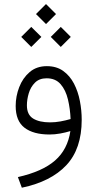

<svg xmlns="http://www.w3.org/2000/svg" viewBox="-20 -647 470 927"><path d="M202.1 -627.4 250.5 -579.1 202.1 -530.8 153.8 -579.1ZM273.4 -517.1 321.8 -468.8 273.4 -420.4 225.1 -468.8ZM130.9 -517.1 179.7 -468.8 130.9 -420.4 82.5 -468.8ZM374.5 -68.8Q374.5 71.8 300 150.9Q225.6 230 85.4 259.3L66.4 208Q185.1 181.2 245.8 127.9Q306.6 74.7 319.8 -14.2Q297.4 -7.3 271 -2.4Q244.6 2.4 219.2 2.4Q141.1 2.4 98.4 -30.3Q55.7 -63 55.7 -135.3Q55.7 -182.1 72.8 -226.3Q89.8 -270.5 123.3 -299.1Q156.7 -327.6 206.1 -327.6Q252.9 -327.6 285.2 -304.4Q317.4 -281.2 337.2 -243.2Q356.9 -205.1 365.7 -159.4Q374.5 -113.8 374.5 -68.8ZM221.7 -56.2Q246.6 -56.2 272 -60.8Q297.4 -65.4 320.8 -72.3Q318.8 -121.6 308.1 -166.7Q297.4 -211.9 272.7 -240.5Q248 -269 205.1 -269Q169.9 -269 148.9 -248Q127.9 -227.1 118.9 -196.8Q109.9 -166.5 109.9 -138.2Q109.9 -93.3 139.9 -74.7Q169.9 -56.2 221.7 -56.2Z"/></svg>

Font: Vazirmatn UI FD ExtraLight
Style: Regular
Weight: 200
Designer: Saber Rastikerdar
Foundry: Saber Rastikerdar
Version: Version 33.003